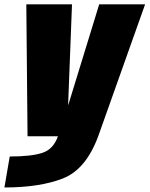

<svg xmlns="http://www.w3.org/2000/svg" viewBox="-60 -616 676 868"><path d="M64.5 0H384L596 -596.5H388.5L249 -142.5H248L265.5 -596.5H59ZM-40 231.5Q120 231.5 224.2 190.8Q328.5 150 384 0L202 -0.5Q182 58 132.2 74.8Q82.5 91.5 -16 91.5Z"/></svg>

Font: Anybody Condensed Black
Style: Italic
Weight: 900
Width: 3
Italic angle: -10°
Version: Version 1.113;gftools[0.9.25]